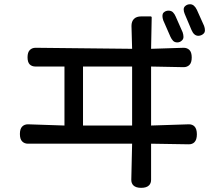

<svg xmlns="http://www.w3.org/2000/svg" viewBox="-20 -817 1040 909"><path d="M752.9 -720.7Q749 -732.4 749 -741.7Q749 -751 753.9 -756.8Q763.7 -766.6 777.3 -766.6Q791 -766.6 798.8 -758.8Q806.6 -751 811.5 -739.3L844.7 -664.1Q848.6 -652.3 848.6 -642.6Q848.6 -632.8 842.8 -627Q833 -616.2 819.8 -616.2Q806.6 -616.2 799.3 -624Q792 -631.8 787.1 -642.6ZM879.9 -796.9Q899.4 -796.9 912.1 -770.5L946.3 -694.3Q950.2 -683.6 950.2 -673.8Q950.2 -664.1 944.3 -658.2Q938.5 -652.3 931.6 -649.9Q924.8 -647.5 918.9 -647.5Q898.4 -647.5 886.7 -674.8L854.5 -751Q849.6 -762.7 849.6 -772Q849.6 -781.2 855.5 -787.1Q865.2 -796.9 879.9 -796.9ZM602.5 -694.3Q602.5 -715.8 614.3 -727.5Q626 -739.3 648.4 -739.3H693.4Q695.3 -739.3 696.8 -737.8Q698.2 -736.3 698.2 -734.4L695.3 -585.9L849.6 -590.8Q866.2 -590.8 877 -580.1Q887.7 -569.3 887.7 -544.9Q887.7 -520.5 877 -509.8Q866.2 -499 849.6 -499L695.3 -502V-222.7L874 -228.5Q890.6 -228.5 900.4 -218.8Q912.1 -207 912.1 -181.2Q912.1 -155.3 900.4 -143.6Q890.6 -133.8 874 -133.8L695.3 -136.7V34.2Q695.3 50.8 685.5 60.5Q673.8 72.3 648.4 72.3Q623 72.3 611.3 60.5Q601.6 50.8 601.6 34.2L605.5 -136.7H112.3Q95.7 -136.7 85 -147.5Q74.2 -158.2 74.2 -182.6Q74.2 -207 85 -217.8Q95.7 -228.5 112.3 -228.5L285.2 -222.7V-502H148.4Q130.9 -502 120.6 -512.2Q110.4 -522.5 110.4 -545.9Q110.4 -569.3 121.1 -580.1Q131.8 -590.8 148.4 -590.8L605.5 -585.9Q602.5 -693.4 602.5 -694.3ZM373 -502V-222.7H605.5V-502Z"/></svg>

Font: TaiwanPearl
Style: Regular
Weight: 400
Version: Version 2.102